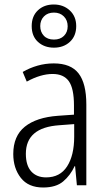

<svg xmlns="http://www.w3.org/2000/svg" viewBox="-20 -824 475 854"><path d="M219 -542Q295 -542 329.5 -497.5Q364 -453 364 -359V0H322L314 -85H312Q293 -44 261 -17Q229 10 172 10Q106 10 72.5 -33Q39 -76 39 -139Q39 -219 90.5 -260.5Q142 -302 238 -309L309 -314V-355Q309 -431 286 -463Q263 -495 214 -495Q161 -495 99 -461L81 -504Q112 -522 147 -532Q182 -542 219 -542ZM244 -267Q95 -257 95 -140Q95 -88 119 -61.5Q143 -35 185 -35Q247 -35 278.5 -84Q310 -133 310 -216V-272ZM220 -612Q177 -612 149 -637.5Q121 -663 121 -708Q121 -752 148.5 -778Q176 -804 219 -804Q262 -804 290.5 -777.5Q319 -751 319 -708Q319 -664 291 -638Q263 -612 220 -612ZM220 -648Q248 -648 264.5 -664.5Q281 -681 281 -707Q281 -734 264 -751Q247 -768 220 -768Q192 -768 175.5 -751Q159 -734 159 -708Q159 -682 175 -665Q191 -648 220 -648Z"/></svg>

Font: Noto Sans Telugu Condensed Light
Style: Regular
Weight: 300
Width: 3
Designer: Jelle Bosma - Monotype Design Team
Foundry: Monotype Imaging Inc.
Version: Version 2.005; ttfautohint (v1.8.4.7-5d5b)